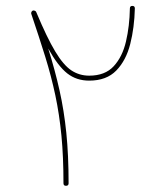

<svg xmlns="http://www.w3.org/2000/svg" viewBox="-20 -612 555 641"><path d="M200.2 8.3Q191.9 8.3 191.9 0Q191.9 -88.4 185.1 -159.2Q178.2 -230 164.8 -293.5Q151.4 -356.9 131.1 -422.4Q110.8 -487.8 84.5 -565.4Q83.5 -567.9 84.5 -570.8Q85 -572.3 85.9 -573.7Q87.4 -575.7 89.8 -576.7Q92.8 -577.6 95.7 -576.2Q96.7 -576.2 97.2 -575.7Q97.2 -575.7 97.2 -575.7Q98.6 -575.2 99.1 -574.2Q99.1 -574.2 99.6 -574.2Q100.1 -573.2 100.6 -572.3Q100.6 -572.3 101.1 -571.3L101.6 -570.3Q136.7 -486.3 164.1 -440.7Q191.4 -395 218 -377.2Q244.6 -359.4 277.8 -359.4Q330.6 -359.4 359.6 -390.9Q388.7 -422.4 400.6 -473.6Q412.6 -524.9 413.6 -584Q413.6 -592.3 421.9 -592.3Q430.2 -592.3 430.2 -584Q428.7 -520 414.8 -465.1Q400.9 -410.2 368.2 -376.5Q335.4 -342.8 277.8 -342.8Q235.4 -342.8 204.6 -366.9Q173.8 -391.1 141.1 -449.7Q163.6 -377.9 178.7 -310.5Q193.8 -243.2 201.4 -168.5Q209 -93.8 209 0Q209 8.3 200.2 8.3Z"/></svg>

Font: Mikhak Thin
Style: Regular
Weight: 100
Designer: Amin Abedi
Version: Version 3.3